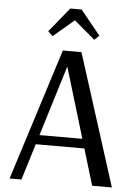

<svg xmlns="http://www.w3.org/2000/svg" viewBox="-61 -971 724 1017"><g transform="rotate(5 301.0 -462.5)"><path d="M29 0 251 -700H350L573 0H468L269 -660H295L92 0ZM126 -193V-243H438V-193ZM190 -771 165 -795 271 -925H331L437 -795L412 -771L301 -865Z"/></g></svg>

Font: Sutasoma
Style: Regular
Weight: 400
Designer: Izhar Fathurrohim, Akbar Rohmanto, Arusyal Khofiqoini
Foundry: Kiwari Kolektiv
Version: Version 1.102